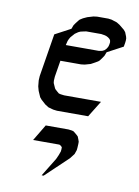

<svg xmlns="http://www.w3.org/2000/svg" viewBox="-80 -466 573 794"><g transform="rotate(10 207.0 -69.0)"><path d="M70.8 -110.8 71.8 -128.9 101.1 -309.1 167 -344.2 172.9 -359.9 179.2 -369.1 189 -381.8 193.8 -387.2 206.1 -395 223.1 -402.8 248 -410.2 263.2 -412.1H310.1L324.2 -410.2L347.2 -402.8L359.9 -395L380.9 -377.9L388.2 -369.1L395 -352.1L397 -344.2V-335L396 -326.2L393.1 -309.1L327.1 -273.9L320.8 -257.8L314.9 -249L305.2 -235.8L299.8 -231L288.1 -224.1L271 -214.8L247.1 -208L231.9 -206.1H145L133.8 -137.2L132.8 -120.1L133.8 -110.8L137.2 -103L143.1 -89.8L146 -85.9L155.8 -77.1L162.1 -71.8L169.9 -69.8L185.1 -67.9H339.8L297.9 0H167L150.9 -2L129.9 -7.8L115.2 -17.1L96.2 -34.2L88.9 -43L78.1 -67.9L73.2 -85.9ZM90.8 136.2 131.8 67.9H227.1L242.2 69.8L249 71.8L255.9 77.1L266.1 85.9L270 89.8L274.9 102.1L277.8 110.8V120.1L276.9 136.2L275.9 146L270 163.1L264.2 170.9L253.9 184.1L159.2 273.9H150.9L198.2 196.8L206.1 179.2L211.9 163.1L212.9 153.8V145L207 139.2L201.2 136.2ZM155.8 -273.9H294.9L305.2 -275.9L309.1 -276.9L316.9 -280.8L324.2 -288.1L329.1 -295.9L331.1 -300.8L333 -309.1L334 -316.9L333 -323.2L332 -326.2L328.1 -331.1L321.8 -335.9L314 -339.8L307.1 -341.8L292 -344.2H229L212.9 -340.8L205.1 -338.9L196.8 -335L184.1 -326.2L180.2 -321.8L168.9 -309.1L164.1 -300.8L160.2 -292ZM336.9 -405.8Z"/></g></svg>

Font: Petahja
Style: Italic
Weight: 400
Designer: T. Christopher White
Version: Version 1.1